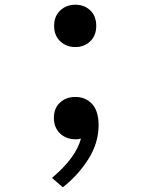

<svg xmlns="http://www.w3.org/2000/svg" viewBox="-20 -574 640 816"><path d="M302 18Q261 18 235 -7Q209 -32 209 -73Q209 -114 235 -138Q261 -162 300 -162Q344 -162 371.5 -132Q399 -102 399 -42Q399 33 356 101.5Q313 170 247 222L201 182Q303 96 324 15Q313 18 302 18ZM300 -554Q338 -554 363.5 -530Q389 -506 389 -464Q389 -423 363.5 -398.5Q338 -374 300 -374Q262 -374 236 -398.5Q210 -423 210 -464Q210 -505 236 -529.5Q262 -554 300 -554Z"/></svg>

Font: Moralerspace Krypton JPDOC
Style: Regular
Weight: 400
Version: v0.0.6; ttfautohint (v1.8.4.7-5d5b-dirty) -l 6 -r 45 -G 200 